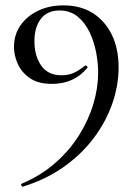

<svg xmlns="http://www.w3.org/2000/svg" viewBox="-20 -419 505 714"><path d="M173 -107Q122 -107 91 -128.5Q60 -150 46 -181.5Q32 -213 32 -244Q32 -290 56 -324.5Q80 -359 121.5 -379Q163 -399 216 -399Q280 -399 325.5 -370Q371 -341 396 -289.5Q421 -238 421 -168Q421 -101 397.5 -33.5Q374 34 328.5 94.5Q283 155 216.5 202Q150 249 65 275Q62 276 59.5 271Q57 266 61 264Q132 234 185.5 187Q239 140 274.5 83Q310 26 327.5 -33.5Q345 -93 345 -149Q345 -184 337.5 -224Q330 -264 313 -299.5Q296 -335 268.5 -357.5Q241 -380 201 -380Q156 -380 132 -349Q108 -318 108 -265Q108 -212 133 -175.5Q158 -139 209 -139Q233 -139 252 -147Q271 -155 295 -174Q297 -177 302 -173.5Q307 -170 305 -167Q256 -107 173 -107Z"/></svg>

Font: Cormorant Light Medium
Style: Regular
Weight: 500
Version: Version 4.000